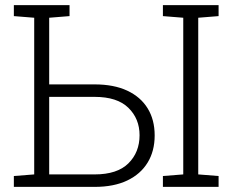

<svg xmlns="http://www.w3.org/2000/svg" viewBox="-20 -731 907 751"><path d="M34.2 0V-42.5L113.8 -48.8V-661.6L34.2 -668V-710.9H252V-668L172.4 -661.6V-400.9H350.1Q425.3 -400.9 477.5 -376.5Q529.8 -352.1 557.4 -307.4Q585 -262.7 585 -201.2Q585 -140.1 557.4 -95Q529.8 -49.8 477.5 -24.9Q425.3 0 350.1 0ZM172.4 -48.8H350.1Q438.5 -48.8 482.2 -92Q525.9 -135.3 525.9 -202.1Q525.9 -266.6 482.2 -309.3Q438.5 -352.1 350.1 -352.1H172.4ZM617.2 0V-42.5L696.8 -48.8V-661.6L617.2 -668V-710.9H835V-668L755.4 -661.6V-48.8L835 -42.5V0Z"/></svg>

Font: Roboto Slab LO Light
Style: Regular
Weight: 300
Designer: Google
Version: Version 2.000